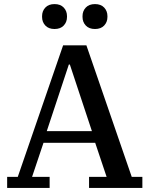

<svg xmlns="http://www.w3.org/2000/svg" viewBox="-20 -920 732 940"><path d="M15 -54H67L289 -698H403L625 -54H677V0H416V-54H502L446 -221H193L137 -54H223V0H15ZM209 -278H430L322 -604H317ZM247 -778Q218 -778 202 -795Q186 -812 186 -837V-841Q186 -866 202 -883Q218 -900 247 -900Q276 -900 292 -883Q308 -866 308 -841V-837Q308 -812 292 -795Q276 -778 247 -778ZM445 -778Q416 -778 400 -795Q384 -812 384 -837V-841Q384 -866 400 -883Q416 -900 445 -900Q474 -900 490 -883Q506 -866 506 -841V-837Q506 -812 490 -795Q474 -778 445 -778Z"/></svg>

Font: IBM Plex Serif Medm
Style: Regular
Weight: 500
Designer: Mike Abbink, Paul van der Laan, Pieter van Rosmalen
Foundry: Bold Monday
Version: Version 3.001